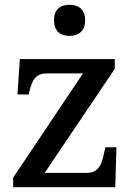

<svg xmlns="http://www.w3.org/2000/svg" viewBox="-20 -783 556 803"><path d="M271 -633C306 -633 336 -651 336 -698C336 -746 306 -763 271 -763C234 -763 206 -746 206 -698C206 -651 234 -633 271 -633ZM35 0H462L467 -167H421L415 -142C406 -95 391 -60 344 -60H167L460 -495V-536H63L53 -388H100L102 -398C116 -451 128 -476 179 -476H327L35 -40Z"/></svg>

Font: Noto Serif Devanagari Medium
Style: Regular
Weight: 500
Designer: Universal Thirst, Indian Type Foundry and the Monotype Design Team
Foundry: Monotype Imaging Inc.
Version: Version 2.004